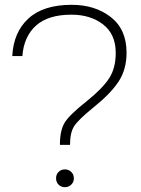

<svg xmlns="http://www.w3.org/2000/svg" viewBox="-20 -764 587 798"><path d="M278 -744Q375 -744 440.5 -693Q506 -642 506 -545Q506 -475 472.5 -424.5Q439 -374 369 -318Q306 -267 288.5 -240Q271 -213 271 -162H229Q229 -223 249.5 -255.5Q270 -288 340 -343Q408 -398 434.5 -440Q461 -482 461 -544Q461 -622 408.5 -662.5Q356 -703 277 -703Q180 -703 129.5 -657.5Q79 -612 73 -531H31Q36 -630 98 -687Q160 -744 278 -744ZM250 -60Q265 -60 276 -49.5Q287 -39 287 -23Q287 -7 276 3.5Q265 14 250 14Q234 14 223.5 3.5Q213 -7 213 -23Q213 -39 223.5 -49.5Q234 -60 250 -60Z"/></svg>

Font: Nacelle UltraLight
Style: Regular
Weight: 200
Designer: Sora Sagano
Foundry: Sora Sagano
Version: Version 1.000;FEAKit 1.0